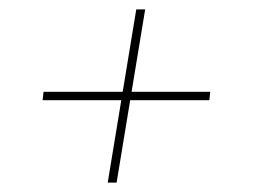

<svg xmlns="http://www.w3.org/2000/svg" viewBox="-20 -545 540 410"><path d="M210 -155 239 -331H71L73 -349H242L271 -525H290L261 -349H429L427 -331H258L229 -155Z"/></svg>

Font: Iosevka Curly Thin Oblique
Style: Regular
Weight: 100
Italic angle: -9°
Monospace: yes
Designer: Belleve Invis
Foundry: Belleve Invis
Version: Version 11.1.0; ttfautohint (v1.8.3)